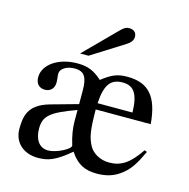

<svg xmlns="http://www.w3.org/2000/svg" viewBox="-102 -777 871 883"><g transform="rotate(15 333.5 -335.5)"><path d="M218 -507H258L412 -604C433 -617 442 -630 442 -646C442 -666 429 -678 407 -678C392 -678 383 -673 365 -655ZM620 -154C572 -83 533 -57 476 -57C435 -57 398 -77 381 -107C360 -146 355 -177 354 -277H616C605 -406 558 -460 456 -460C409 -460 382 -448 337 -413C299 -447 269 -460 219 -460C129 -460 60 -413 60 -352C60 -322 77 -304 104 -304C131 -304 148 -322 148 -350C148 -369 145 -377 145 -392C145 -415 175 -434 213 -434C259 -434 274 -408 274 -344V-281L145 -245C46 -217 38 -160 38 -100C38 -35 86 7 154 7C204 7 238 -6 306 -63C340 -11 378 7 435 7C479 7 518 -4 553 -33C584 -58 603 -87 632 -149ZM355 -307C360 -395 385 -429 442 -429C496 -429 519 -395 521 -307ZM274 -201C274 -166 280 -130 292 -91C292 -90 293 -89 293 -88C293 -70 228 -38 191 -38C145 -38 125 -78 125 -125C125 -185 153 -209 274 -253Z"/></g></svg>

Font: XITS Math
Style: Regular
Weight: 400
Designer: MicroPress Inc., with final additions and corrections provided by Coen Hoffman, Elsevier (retired)
Version: Version 1.108